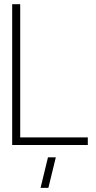

<svg xmlns="http://www.w3.org/2000/svg" viewBox="-20 -704 466 932"><path d="M176.8 208 212.9 59.6H251L214.8 208ZM39.1 0V-683.6H78.1V-37.1H406.2V0Z"/></svg>

Font: Post No Bills Colombo Light
Style: Regular
Weight: 300
Designer: Kosala Senevirathne, Siva Puranthara, Lasantha Premarathna, Tharique Azeez
Foundry: Mooniak
Version: Version 1.220 ; ttfautohint (v1.6)